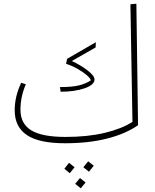

<svg xmlns="http://www.w3.org/2000/svg" viewBox="-20 -758 831 1032"><path d="M722 -85Q656 -39 557 -13.5Q458 12 329 12Q190 12 124.5 -32Q59 -76 59 -165Q59 -240 94 -313L119 -305Q90 -239 90 -168Q90 -93 148 -57.5Q206 -22 332 -22Q452 -22 543.5 -44Q635 -66 692 -103L681 -735L713 -738ZM302 -290Q372 -290 408.5 -300Q445 -310 468 -326Q467 -336 447.5 -353Q428 -370 397.5 -387.5Q367 -405 335 -415L341 -442L495 -531L494 -503L366 -430Q412 -409 450 -380Q488 -351 488 -331Q488 -302 435 -283.5Q382 -265 306 -265ZM428 141 454 109 484 133 458 165ZM326 149 351 117 381 141 355 173ZM384 230 410 199 440 223 414 254Z"/></svg>

Font: FiraGO UltraLight
Style: Italic
Weight: 200
Italic angle: -8°
Designer: bBox Type GmbH
Foundry: bBox Type GmbH
Version: Version 1.001